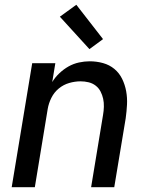

<svg xmlns="http://www.w3.org/2000/svg" viewBox="-20 -785 640 805"><path d="M29 0 115 -520H212L199 -441Q211 -461 229 -478Q247 -495 267.5 -506.5Q288 -518 311 -523Q334 -528 356 -528Q385 -528 412 -520.5Q439 -513 459.5 -496Q480 -479 492 -454.5Q504 -430 509 -402.5Q514 -375 512.5 -346.5Q511 -318 507 -289L459 0H362L412 -303Q415 -320 415.5 -337.5Q416 -355 412.5 -371Q409 -387 401.5 -401.5Q394 -416 381 -426Q368 -436 351.5 -440Q335 -444 318 -444Q294 -444 270 -437Q246 -430 226.5 -414Q207 -398 195.5 -375Q184 -352 180 -328L126 0ZM355 -579 231 -715 300 -765 412 -621Z"/></svg>

Font: Iosevka Aile Medium Oblique
Style: Regular
Weight: 500
Italic angle: -9°
Designer: Belleve Invis
Foundry: Belleve Invis
Version: Version 31.1.0; ttfautohint (v1.8.4)